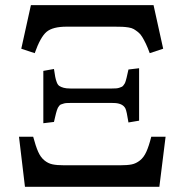

<svg xmlns="http://www.w3.org/2000/svg" viewBox="-20 -720 711 740"><path d="M113.8 -515.1 62 -532.2 99.1 -700.2H571.8L608.9 -532.2L557.1 -515.1Q549.3 -536.6 542 -551.8Q534.7 -566.9 527.8 -578.1Q521 -589.4 512 -596.4Q502.9 -603.5 495.4 -607.9Q487.8 -612.3 475.1 -614.3Q462.4 -616.2 451.7 -616.7Q440.9 -617.2 422.9 -617.2H236.8Q183.1 -617.2 159.4 -597.2Q135.7 -577.1 113.8 -515.1ZM147 -245.1V-446.8L188 -454.1Q190.9 -433.6 192.9 -423.6Q194.8 -413.6 198.7 -403.1Q202.6 -392.6 209.2 -388.4Q215.8 -384.3 225.6 -381.6Q235.4 -378.9 251 -378.9H412.1Q420.9 -378.9 427.7 -379.4Q434.6 -379.9 439.9 -381.8Q445.3 -383.8 449 -385.3Q452.6 -386.7 455.8 -391.1Q459 -395.5 460.7 -398.2Q462.4 -400.9 464.6 -408.2Q466.8 -415.5 467.8 -419.9Q468.8 -424.3 471.2 -434.8Q473.6 -445.3 475.1 -452.1L516.1 -457V-254.9L475.1 -248Q468.3 -292 463.4 -301.8Q454.1 -320.3 424.8 -322.8Q418.9 -323.2 412.1 -323.2H251Q242.2 -323.2 235.6 -322.8Q229 -322.3 223.6 -320.3Q218.3 -318.4 214.8 -317.4Q211.4 -316.4 208 -311.8Q204.6 -307.1 203.1 -304.7Q201.7 -302.2 199.2 -294.7Q196.8 -287.1 195.8 -283Q194.8 -278.8 192.1 -267.6Q189.5 -256.3 188 -250ZM76.2 0 53.2 -192.9H107.9Q117.7 -156.2 127 -135.3Q136.2 -114.3 150.6 -102.3Q165 -90.3 181.9 -86.7Q198.7 -83 227.1 -83H442.9Q471.2 -83 487.8 -86.4Q504.4 -89.8 519.3 -101.6Q534.2 -113.3 543.9 -134.8Q553.7 -156.2 563 -192.9H618.2L594.2 0Z"/></svg>

Font: Literata Book
Style: Regular
Weight: 400
Designer: Latin by Veronika Burian and Jose Scaglione. Greek by Irene Vlachou. Cyrillic by Vera Evstafieva
Foundry: TypeTogether
Version: Version 2.003;PS 002.003;hotconv 1.0.88;makeotf.lib2.5.64775